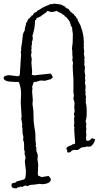

<svg xmlns="http://www.w3.org/2000/svg" viewBox="-22 -852 562 1054"><path d="M61.5 -402.3Q-2 -402.3 -2 -423.8Q-2 -432.6 9.3 -436Q20.5 -439.5 27.3 -439.5L74.2 -433.6Q86.9 -433.6 86.9 -445.3L93.8 -553.7L91.8 -567.4L94.7 -575.2L93.8 -582Q93.8 -589.8 95.7 -598.6Q97.7 -607.4 99.1 -619.1Q100.6 -630.9 102.5 -651.9Q104.5 -672.9 114.3 -685.5Q113.3 -697.3 117.2 -706.1Q121.1 -714.8 121.1 -725.6Q127 -731.4 128.9 -737.8Q130.9 -744.1 135.7 -750L139.6 -751Q141.6 -755.9 143.6 -756.8Q145.5 -757.8 147.9 -760.3Q150.4 -762.7 150.9 -765.1Q151.4 -767.6 153.3 -767.6L156.2 -766.6Q164.1 -781.2 169.9 -783.2Q175.8 -785.2 178.7 -787.1Q181.6 -789.1 181.6 -790.5Q181.6 -792 183.6 -793.9Q190.4 -795.9 197.3 -800.8Q204.1 -805.7 212.9 -810.5Q221.7 -815.4 233.4 -819.8Q245.1 -824.2 255.9 -830.1Q256.8 -829.1 261.7 -829.1L277.3 -832Q278.3 -832 284.2 -831.1Q290 -830.1 305.2 -828.1Q320.3 -826.2 321.3 -822.3Q324.2 -820.3 328.6 -818.8Q333 -817.4 335.9 -815.4Q337.9 -808.6 343.8 -806.6Q349.6 -804.7 354.5 -802.7Q356.4 -796.9 360.8 -793.5Q365.2 -790 367.2 -784.2Q370.1 -786.1 371.6 -783.2Q373 -780.3 375 -778.8Q377 -777.3 378.9 -776.9Q380.9 -776.4 382.8 -774.9Q384.8 -773.4 384.3 -771.5Q383.8 -769.5 384.8 -768.6L388.7 -766.6Q393.6 -761.7 396.5 -756.3Q399.4 -751 404.3 -746.1Q404.3 -738.3 413.1 -724.6Q421.9 -710.9 421.9 -705.1Q437.5 -664.1 437.5 -629.9L438.5 -619.1L437.5 -609.4L438.5 -599.6L437.5 -589.8L440.4 -569.3L438.5 -555.7L442.4 -534.2L440.4 -525.4L442.4 -514.6L440.4 -510.7L442.4 -507.8L440.4 -500L444.3 -482.4L442.4 -458L446.3 -436.5L444.3 -426.8L446.3 -410.2L444.3 -396.5L448.2 -377L446.3 -353.5L448.2 -343.8L446.3 -336.9L450.2 -320.3L448.2 -305.7L450.2 -297.9L448.2 -293Q448.2 -289.1 449.2 -285.2Q454.1 -273.4 454.1 -240.7Q454.1 -208 451.2 -199.2Q448.2 -190.4 448.2 -184.6L452.1 -171.9L450.2 -156.2L452.1 -144.5L450.2 -128.9L452.1 -114.3L450.2 -92.8Q450.2 -84 454.1 -79.1H458Q469.7 -79.1 475.1 -86.4Q480.5 -93.8 488.3 -92.8H490.2V-88.9H495.1Q498 -88.9 500 -86.9Q497.1 -66.4 477.5 -48.8Q469.7 -46.9 463.4 -46.9Q457 -46.9 454.1 -48.8Q449.2 -43.9 442.4 -44.4Q435.5 -44.9 428.7 -43Q421.9 -41 416.5 -36.1Q411.1 -31.2 404.8 -29.3Q398.4 -27.3 392.6 -28.8Q386.7 -30.3 379.9 -28.3Q373 -26.4 367.7 -20.5Q362.3 -14.6 354.5 -14.6L350.6 -15.6Q346.7 -14.6 346.7 -18.1Q346.7 -21.5 347.2 -23.9Q347.7 -26.4 346.7 -28.3Q342.8 -29.3 342.8 -37.1V-39.1Q349.6 -49.8 373 -55.7Q375 -61.5 381.3 -60.5Q387.7 -59.6 390.6 -66.4L385.7 -132.8V-150.4L387.7 -152.3L383.8 -158.2L385.7 -176.8Q385.7 -188.5 384.8 -197.3Q383.8 -206.1 387.7 -215.8Q383.8 -218.8 383.8 -222.7L387.7 -243.2L385.7 -261.7Q385.7 -269.5 386.7 -278.8Q387.7 -288.1 386.2 -293.9Q384.8 -299.8 382.8 -303.2Q380.9 -306.6 380.9 -310.5L383.8 -327.1L380.9 -346.7Q380.9 -366.2 381.3 -384.3Q381.8 -402.3 380.9 -420.4Q379.9 -438.5 378.4 -455.6Q377 -472.7 377 -490.2L378.9 -507.8L375 -521.5L377 -538.1Q375 -543.9 375 -557.6V-571.3L373 -585.9L377 -618.2L377.9 -666L375 -684.6Q375 -695.3 374 -700.2Q366.2 -710 364.3 -721.7Q362.3 -733.4 356.4 -739.7Q350.6 -746.1 346.7 -752Q342.8 -757.8 338.9 -759.8Q337.9 -761.7 336.4 -761.2Q335 -760.7 333.5 -762.2Q332 -763.7 331.1 -767.6Q330.1 -771.5 325.2 -771.5H323.2Q317.4 -779.3 307.6 -782.2Q297.9 -785.2 290 -792Q269.5 -786.1 262.2 -786.1Q254.9 -786.1 248.5 -789.1Q242.2 -792 239.7 -792Q237.3 -792 236.3 -790Q235.4 -788.1 231.9 -784.7Q228.5 -781.2 221.7 -777.3Q214.8 -773.4 210 -768.6H206.1V-764.6Q203.1 -762.7 191.9 -757.8Q180.7 -752.9 178.2 -750.5Q175.8 -748 176.3 -744.6Q176.8 -741.2 174.8 -741.2L170.9 -742.2Q168.9 -689.5 156.2 -657.2Q158.2 -647.5 158.2 -641.1Q158.2 -634.8 155.3 -627.9Q152.3 -621.1 152.3 -619.1L154.3 -613.3L150.4 -596.7L151.4 -585Q151.4 -580.1 148.4 -577.1Q151.4 -572.3 151.4 -568.4L148.4 -547.9L152.3 -527.3L150.4 -507.8L154.3 -460.9Q154.3 -452.1 152.3 -442.4Q157.2 -438.5 167 -438.5L255.9 -448.2Q265.6 -438.5 267.6 -426.8Q256.8 -416 252 -416L222.7 -408.2L206.1 -410.2Q196.3 -410.2 187.5 -406.2Q178.7 -402.3 168 -402.3H164.1Q163.1 -402.3 160.2 -393.1Q157.2 -383.8 155.8 -379.4Q154.3 -375 154.3 -374L156.2 -367.2L154.3 -349.6L158.2 -302.7L156.2 -281.2Q156.2 -276.4 157.7 -270.5Q159.2 -264.6 160.6 -251Q162.1 -237.3 162.1 -214.4Q162.1 -191.4 164.1 -174.3Q166 -157.2 168 -146.5Q169.9 -135.7 171.4 -125Q172.9 -114.3 172.4 -102.5Q171.9 -90.8 172.9 -79.1L175.8 -57.6Q175.8 -55.7 172.9 -55.7Q177.7 -43 177.7 -38.6Q177.7 -34.2 177.2 -30.8Q176.8 -27.3 178.2 -21.5Q179.7 -15.6 182.6 -9.8Q185.5 -3.9 185.5 3.9L183.6 22.5L187.5 49.8V60.5L185.5 100.6Q185.5 112.3 190.4 113.3Q195.3 114.3 198.7 116.2Q202.1 118.2 203.6 119.1Q205.1 120.1 207 120.1L242.2 114.3L246.1 115.2Q256.8 126 256.8 132.8Q256.8 146.5 241.7 152.8Q226.6 159.2 210 159.2L195.3 157.2Q190.4 157.2 184.1 158.7Q177.7 160.2 169.9 161.1Q162.1 162.1 150.4 162.6Q138.7 163.1 130.9 169.9Q128.9 168 125 168.5Q121.1 168.9 119.1 166Q115.2 168 110.4 168.9Q105.5 169.9 102.5 173.8H99.6Q95.7 173.8 88.9 171.9Q88.9 175.8 80.6 175.8Q72.3 175.8 70.3 181.6H64.5Q57.6 182.6 49.3 179.2Q41 175.8 41 165Q41 154.3 48.8 153.3Q56.6 152.3 64.5 149.4L68.4 144.5Q86.9 138.7 97.7 136.7Q108.4 134.8 114.3 129.4Q120.1 124 120.1 85L114.3 34.2L118.2 12.7L112.3 -8.8L114.3 -18.6L110.4 -30.3V-52.7Q110.4 -65.4 108.4 -76.2L104.5 -81.1L106.4 -90.8L104.5 -91.8L106.4 -96.7Q106.4 -101.6 105.5 -105.5Q100.6 -117.2 101.6 -130.9Q102.5 -144.5 98.6 -160.2L100.6 -168L94.7 -200.2L96.7 -213.9L93.8 -257.8L91.8 -292L93.8 -335Q93.8 -373 81.1 -402.3Z"/></svg>

Font: Mountains of Christmas
Style: Regular
Weight: 400
Designer: Crystal Kluge
Foundry: Font Diner, Inc DBA Tart Workshop
Version: Version 1.003